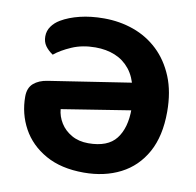

<svg xmlns="http://www.w3.org/2000/svg" viewBox="-74 -700 808 790"><g transform="rotate(10 330.5 -304.5)"><path d="M505.3 -390.4 550.6 -282.6 187.2 -224.9Q189.7 -194.9 206.5 -167.7Q223.3 -140.5 253.1 -123.5Q282.8 -106.4 323.1 -106.4Q404.4 -106.4 439.3 -151.4Q474.2 -196.4 474.2 -275.4L463.6 -358.9Q453.5 -407.2 428.5 -438.6Q403.4 -469.9 366.8 -484.9Q330.2 -499.9 284.9 -499.9Q229.9 -499.9 186.3 -480.9Q142.8 -462 116 -439.8Q96 -453.4 84.4 -469.7Q72.9 -486.1 72.9 -508.9Q72.9 -532.2 86.1 -550.8Q99.2 -569.4 120.6 -582Q153.4 -601.5 198.6 -612.5Q243.8 -623.6 298.8 -623.6Q364.4 -623.6 422.5 -602.9Q480.5 -582.3 524.9 -540.4Q569.3 -498.4 595.1 -435.9Q620.8 -373.4 620.8 -289.9Q620.8 -188.4 583.2 -120.4Q545.5 -52.4 478.9 -18.3Q412.4 15.8 325.4 15.8Q230.8 15.8 165.8 -20.9Q100.9 -57.5 67.7 -118.2Q34.6 -178.8 34.6 -250.6Q34.6 -287 56.4 -306Q78.3 -324.9 114 -330.2Z"/></g></svg>

Font: Baloo Paaji 2
Style: Regular
Weight: 400
Designer: Shuchita Grover, Noopur Datye and Ek Type
Foundry: Ek Type
Version: Version 1.700